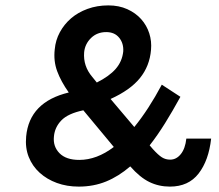

<svg xmlns="http://www.w3.org/2000/svg" viewBox="-20 -683 813 712"><path d="M763 -169Q754 -88 716.5 -39.5Q679 9 610 9Q569 9 534 -8Q499 -25 463 -66Q420 -29 373.5 -10Q327 9 272 9Q228 9 191 -4.5Q154 -18 127 -42.5Q100 -67 86.5 -101Q73 -135 77 -177Q89 -305 235 -340Q206 -381 192 -419Q178 -457 183 -500Q186 -534 202 -563.5Q218 -593 243.5 -615Q269 -637 304.5 -650Q340 -663 382 -663Q421 -663 452 -649Q483 -635 503.5 -612Q524 -589 533.5 -559.5Q543 -530 540 -498Q535 -438 499 -393.5Q463 -349 390 -316L478 -212Q531 -277 580 -369L649 -324Q620 -271 592 -226Q564 -181 535 -144L547 -130Q567 -108 580.5 -99.5Q594 -91 611 -91Q634 -91 650.5 -111.5Q667 -132 671 -169ZM180 -177Q176 -140 200.5 -115Q225 -90 274 -90Q339 -90 402 -138L289 -274Q232 -262 207.5 -236.5Q183 -211 180 -177ZM437 -492Q439 -522 422 -543Q405 -564 374 -564Q340 -564 317.5 -542Q295 -520 292 -489Q288 -438 322 -398L339 -377Q385 -400 409 -427.5Q433 -455 437 -492Z"/></svg>

Font: Karla Tamil Inclined
Style: Bold
Weight: 700
Designer: Jonathan Pinhorn
Foundry: Jonathan Pinhorn
Version: Version 1.001